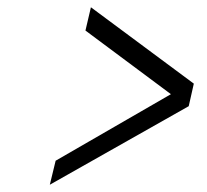

<svg xmlns="http://www.w3.org/2000/svg" viewBox="-20 -559 570 528"><path d="M215 -475 230 -539 513 -329 499 -267 117 -51 133 -117 450 -300Z"/></svg>

Font: Panefresco 250wt
Style: Italic
Weight: 300
Version: Version 1.000